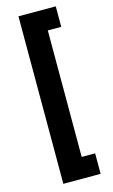

<svg xmlns="http://www.w3.org/2000/svg" viewBox="-147 -885 650 1104"><g transform="rotate(-15 177.5 -333.5)"><path d="M85 -832H307V-710H227V43H307V165H85Z"/></g></svg>

Font: Noto Sans Gurmukhi ExtraCondensed Black
Style: Regular
Weight: 900
Width: 2
Designer: Jelle Bosma - Monotype Design Team
Foundry: Monotype Imaging Inc.
Version: Version 2.004; ttfautohint (v1.8.4.7-5d5b)